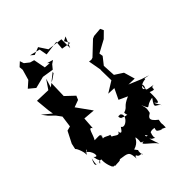

<svg xmlns="http://www.w3.org/2000/svg" viewBox="-354 -1244 1507 1507"><g transform="rotate(-45 399.0 -490.5)"><path d="M551 -928 474 -941 480 -1011 356 -995 344 -1061 259 -1082 287 -1058 349 -1083 395 -1013 522 -997V-899L561 -990L526 -972ZM340 -928 274 -933 255 -1032 220 -1042 181 -1073 170 -1106 135 -1074 138 -1042 113 -955 61 -909 113 -866 211 -891 305 -876 333 -910 361 -929 310 -944 338 -917ZM701 -825C664 -791 628 -757 592 -722L574 -717L552 -720L571 -614L570 -602L572 -492L480 -435L545 -432L503 -344L575 -311C488 -274 518 -259 463 -241C464 -187 506 -195 467 -213C427 -216 401 -247 427 -211C388 -270 421 -249 430 -254C480 -223 390 -139 367 -180C368 -192 332 -110 325 -172C313 -116 251 -212 261 -161C248 -140 213 -219 225 -121C234 -117 270 -133 371 -138C262 -162 257 -119 263 -201C264 -180 200 -241 198 -205C222 -277 216 -227 207 -231C209 -256 213 -253 146 -252C169 -284 179 -373 203 -329L210 -430L307 -422L218 -546L278 -568L292 -601L220 -669L224 -811L247 -822L290 -852L293 -865L196 -788L219 -863L167 -787L45 -791L56 -675L63 -632L-11 -693L24 -647L68 -604L99 -562L86 -466L49 -456L0 -360L-11 -310C-3 -316 36 -222 16 -210C79 -287 43 -210 25 -238C79 -213 87 -121 47 -166C59 -87 75 -124 92 -94C58 -154 27 -59 61 -107C33 -113 -12 -84 30 -168C12 -81 20 -112 78 -110C70 -81 93 8 113 -1C152 -7 168 -52 120 -6C176 -87 109 -89 93 -9C122 -66 119 -18 117 4C156 0 176 5 180 -7C264 5 273 2 278 84C285 22 330 114 290 40C290 108 352 66 331 95C321 8 352 73 314 19C382 -1 383 -49 390 -39C400 24 372 10 413 27C355 22 452 74 487 125C450 34 442 -35 467 18C395 -13 436 11 472 58C520 80 475 81 502 14C537 -2 579 31 552 -7C537 49 535 35 580 64C584 57 540 38 612 72C616 5 604 51 616 -10C545 -64 576 -80 604 -98C610 -132 617 -135 600 -188C639 -99 612 -159 702 -169C640 -85 687 -119 715 -72C691 -117 683 -120 688 -129C708 -94 722 -103 719 -214C794 -183 728 -234 783 -232C699 -248 708 -238 722 -278C723 -300 710 -318 710 -258C683 -271 712 -307 767 -311C771 -334 737 -320 809 -311L746 -331L643 -374L711 -372L684 -464L616 -508L610 -614L659 -676L654 -707L758 -763L808 -812L795 -840L722 -834Z"/></g></svg>

Font: Hussar Lance
Style: ExBd
Weight: 700
Foundry: Cannot Into Space Fonts, PlusOne Fonts
Version: Version 2.270